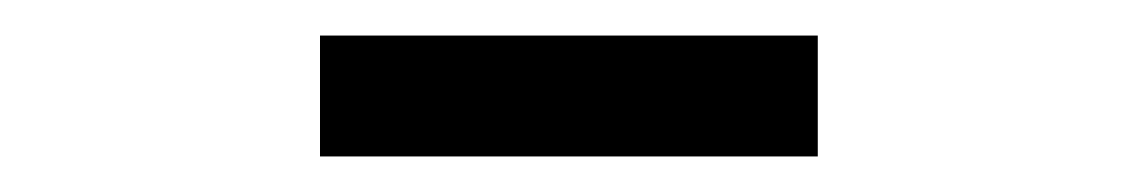

<svg xmlns="http://www.w3.org/2000/svg" viewBox="-20 -725 640 108"><path d="M160 -637H440V-705H160Z"/></svg>

Font: LVC Sans
Style: Regular
Weight: 400
Designer: Mike Abbink, Paul van der Laan, Pieter van Rosmalen
Foundry: Bold Monday
Version: Version 3.0